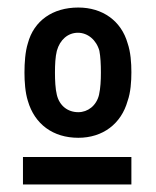

<svg xmlns="http://www.w3.org/2000/svg" viewBox="-20 -728 415 510"><path d="M188 -362C253 -362 302 -399 319 -460C327 -482 329 -512 329 -536C329 -561 327 -590 319 -613C302 -673 252 -708 188 -708C120 -708 70 -673 54 -613C47 -591 45 -561 45 -535C45 -511 47 -482 54 -460C72 -398 121 -362 188 -362ZM41 -238H329V-311H41ZM126 -535C126 -557 127 -577 131 -593C139 -622 160 -641 187 -641C213 -641 236 -622 244 -593C247 -577 248 -557 248 -535C248 -515 247 -494 243 -476C236 -447 213 -430 188 -430C160 -430 138 -447 131 -476C127 -492 126 -515 126 -535Z"/></svg>

Font: Vanilla Cream
Style: Bold
Weight: 700
Designer: Jeremy Tribby, Jinavaṁso
Foundry: Tribby Type
Version: Version 1.422;Glyphs 3.1.2 (3151)